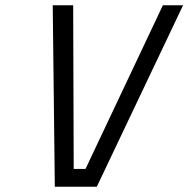

<svg xmlns="http://www.w3.org/2000/svg" viewBox="-20 -712 718 732"><path d="M181 -692H259L261 -68H306L601 -692H678L349 0H189Z"/></svg>

Font: Cairo
Style: Italic
Weight: 400
Italic angle: -13°
Designer: Mohamed Gaber, Accademia di Belle Arti di Urbino and others
Foundry: Kief Type Foundry, Accademia di Belle Arti di Urbino and others
Version: Version 3.011